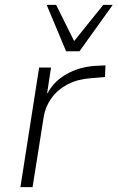

<svg xmlns="http://www.w3.org/2000/svg" viewBox="-20 -770 484 790"><path d="M64 0 141 -492H190L174 -387H176Q202 -436 254.5 -465.5Q307 -495 372 -499L414 -501L412 -453L351 -448Q298 -444 257.5 -422.5Q217 -401 192 -366.5Q167 -332 160 -290L114 0ZM252 -559 172 -750H211L285 -601L405 -750H444L307 -559Z"/></svg>

Font: Nunito Sans 7pt ExtraLight
Style: Italic
Weight: 250
Italic angle: -9°
Designer: Vernon Adams
Foundry: Vernon Adams
Version: Version 3.101;gftools[0.9.27]